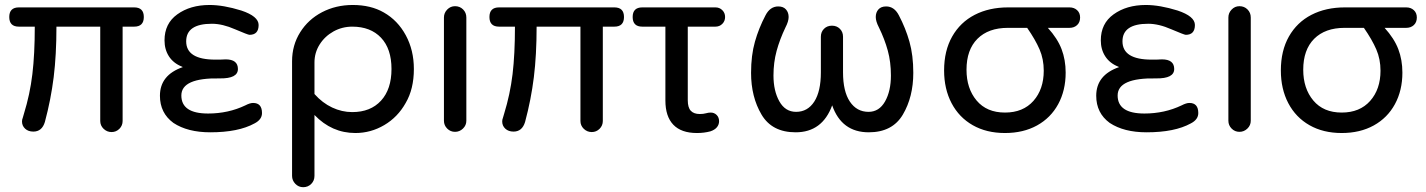

<svg xmlns="http://www.w3.org/2000/svg" viewBox="-20 -529 5786 779"><path d="M386.7 -38.1V-420.9H209Q209 -306.6 197.8 -215.8Q186.5 -125 162.1 -34.2Q150.4 4.9 115.2 4.9Q94.7 4.9 82 -6.8Q69.3 -18.6 69.3 -36.1Q69.3 -43.9 72.3 -50.8L77.1 -67.4Q101.6 -146.5 111.3 -228Q121.1 -309.6 121.1 -420.9H56.6Q17.6 -420.9 17.6 -460Q17.6 -499 56.6 -499H524.4Q563.5 -499 563.5 -460Q563.5 -420.9 524.4 -420.9H477.5V-38.1Q477.5 -19.5 464.4 -6.3Q451.2 6.8 432.6 6.8Q414.1 6.8 400.4 -6.3Q386.7 -19.5 386.7 -38.1Z M683.6 -30.3Q628.9 -70.3 628.9 -140.6Q628.9 -224.6 721.7 -256.8L717.8 -258.8Q683.6 -272.5 665.5 -300.3Q647.5 -328.1 647.5 -365.2Q647.5 -433.6 699.2 -470.7Q752 -508.8 830.1 -508.8Q886.7 -508.8 959 -486.3Q1029.3 -462.9 1029.3 -427.7Q1029.3 -387.7 992.2 -387.7Q986.3 -387.7 933.6 -410.2Q882.8 -432.6 839.8 -432.6Q735.4 -432.6 735.4 -361.3Q735.4 -287.1 853.5 -287.1H872.1L895.5 -288.1Q945.3 -288.1 945.3 -249Q945.3 -210 872.1 -210.9Q715.8 -213.9 715.8 -141.6Q715.8 -68.4 824.2 -68.4Q906.2 -68.4 975.6 -101.6Q994.1 -111.3 1006.8 -111.3Q1043 -111.3 1043 -70.3Q1043 -43.9 1012.7 -28.3Q947.3 7.8 833 7.8Q741.2 7.8 683.6 -30.3Z M1165 184.6V-280.3Q1165 -345.7 1197.8 -397.9Q1230.5 -450.2 1286.6 -479.5Q1342.8 -508.8 1411.1 -508.8Q1484.4 -508.8 1537.1 -478.5Q1593.8 -446.3 1626.5 -385.7Q1659.2 -325.2 1659.2 -249Q1659.2 -168 1626 -111.3Q1593.8 -53.7 1539.1 -21.5Q1484.4 10.7 1421.9 10.7Q1326.2 10.7 1255.9 -62.5V184.6Q1255.9 204.1 1242.7 217.3Q1229.5 230.5 1210 230.5Q1191.4 230.5 1178.2 216.8Q1165 203.1 1165 184.6ZM1409.2 -74.2Q1483.4 -74.2 1525.9 -120.6Q1568.4 -167 1568.4 -249Q1568.4 -331.1 1525.9 -376Q1483.4 -420.9 1409.2 -420.9Q1368.2 -420.9 1333 -401.4Q1297.9 -381.8 1276.9 -348.6Q1255.9 -315.4 1255.9 -275.4V-147.5Q1288.1 -111.3 1327.6 -92.8Q1367.2 -74.2 1409.2 -74.2Z M1781.2 -39.1V-458Q1781.2 -476.6 1794.4 -490.2Q1807.6 -503.9 1826.2 -503.9Q1845.7 -503.9 1858.9 -490.7Q1872.1 -477.5 1872.1 -458V-39.1Q1872.1 -20.5 1858.4 -7.3Q1844.7 5.9 1826.2 5.9Q1807.6 5.9 1794.4 -7.3Q1781.2 -20.5 1781.2 -39.1Z M2335 -38.1V-420.9H2157.2Q2157.2 -306.6 2146 -215.8Q2134.8 -125 2110.4 -34.2Q2098.6 4.9 2063.5 4.9Q2043 4.9 2030.3 -6.8Q2017.6 -18.6 2017.6 -36.1Q2017.6 -43.9 2020.5 -50.8L2025.4 -67.4Q2049.8 -146.5 2059.6 -228Q2069.3 -309.6 2069.3 -420.9H2004.9Q1965.8 -420.9 1965.8 -460Q1965.8 -499 2004.9 -499H2472.7Q2511.7 -499 2511.7 -460Q2511.7 -420.9 2472.7 -420.9H2425.8V-38.1Q2425.8 -19.5 2412.6 -6.3Q2399.4 6.8 2380.9 6.8Q2362.3 6.8 2348.6 -6.3Q2335 -19.5 2335 -38.1Z M2679.7 -121.1V-420.9H2585.9Q2546.9 -420.9 2546.9 -460Q2546.9 -499 2585.9 -499H2882.8Q2899.4 -499 2910.6 -487.8Q2921.9 -476.6 2921.9 -460Q2921.9 -443.4 2910.6 -432.1Q2899.4 -420.9 2882.8 -420.9H2770.5V-122.1Q2770.5 -92.8 2782.7 -79.6Q2794.9 -66.4 2819.3 -66.4Q2834 -66.4 2843.8 -69.3Q2854.5 -72.3 2863.3 -72.3Q2877.9 -72.3 2887.7 -62.5Q2897.5 -52.7 2897.5 -37.1Q2897.5 -23.4 2888.7 -12.7Q2879.9 -2 2862.3 3.9Q2836.9 10.7 2807.6 10.7Q2744.1 10.7 2711.9 -22.9Q2679.7 -56.6 2679.7 -121.1Z M3027.3 -233.4Q3027.3 -304.7 3043 -359.9Q3058.6 -415 3085.9 -466.8Q3104.5 -502.9 3137.7 -502.9Q3158.2 -502.9 3168.9 -490.7Q3179.7 -478.5 3179.7 -460Q3179.7 -442.4 3167 -418Q3143.6 -369.1 3130.9 -322.3Q3118.2 -275.4 3118.2 -222.7Q3118.2 -160.2 3142.1 -117.7Q3166 -75.2 3210 -75.2Q3256.8 -75.2 3283.7 -116.7Q3310.5 -158.2 3310.5 -235.4V-379.9Q3310.5 -399.4 3323.2 -412.1Q3335.9 -424.8 3355.5 -424.8Q3375 -424.8 3387.7 -412.1Q3400.4 -399.4 3400.4 -379.9V-235.4Q3400.4 -158.2 3428.2 -116.7Q3456.1 -75.2 3503.9 -75.2Q3546.9 -75.2 3570.8 -117.2Q3594.7 -159.2 3594.7 -222.7Q3594.7 -277.3 3582 -323.7Q3569.3 -370.1 3545.9 -418Q3533.2 -442.4 3533.2 -460Q3533.2 -478.5 3543.9 -490.7Q3554.7 -502.9 3575.2 -502.9Q3608.4 -502.9 3627 -466.8Q3654.3 -415 3669.9 -359.9Q3685.5 -304.7 3685.5 -233.4Q3685.5 -135.7 3643.1 -64Q3600.6 7.8 3504.9 7.8Q3394.5 7.8 3356.4 -101.6Q3316.4 7.8 3208 7.8Q3112.3 7.8 3069.8 -64Q3027.3 -135.7 3027.3 -233.4Z M3810.5 -243.2Q3810.5 -323.2 3843.3 -380.9Q3876 -438.5 3934.6 -468.8Q3993.2 -499 4070.3 -499H4319.3Q4337.9 -499 4350.1 -487.8Q4362.3 -476.6 4362.3 -458Q4362.3 -438.5 4350.1 -427.2Q4337.9 -416 4319.3 -416H4231.4Q4270.5 -373 4287.1 -329.6Q4303.7 -286.1 4303.7 -234.4Q4303.7 -162.1 4273.4 -106.4Q4243.2 -50.8 4187.5 -20Q4131.8 10.7 4057.6 10.7Q3982.4 10.7 3926.8 -21Q3871.1 -52.7 3840.8 -110.4Q3810.5 -168 3810.5 -243.2ZM4057.6 -72.3Q4130.9 -72.3 4172.9 -119.6Q4214.8 -167 4214.8 -242.2Q4214.8 -289.1 4197.8 -328.6Q4180.7 -368.2 4147.5 -416H4069.3Q3990.2 -416 3945.8 -371.6Q3901.4 -327.1 3901.4 -246.1Q3901.4 -169.9 3942.4 -121.1Q3983.4 -72.3 4057.6 -72.3Z M4482.4 -30.3Q4427.7 -70.3 4427.7 -140.6Q4427.7 -224.6 4520.5 -256.8L4516.6 -258.8Q4482.4 -272.5 4464.4 -300.3Q4446.3 -328.1 4446.3 -365.2Q4446.3 -433.6 4498 -470.7Q4550.8 -508.8 4628.9 -508.8Q4685.5 -508.8 4757.8 -486.3Q4828.1 -462.9 4828.1 -427.7Q4828.1 -387.7 4791 -387.7Q4785.2 -387.7 4732.4 -410.2Q4681.6 -432.6 4638.7 -432.6Q4534.2 -432.6 4534.2 -361.3Q4534.2 -287.1 4652.3 -287.1H4670.9L4694.3 -288.1Q4744.1 -288.1 4744.1 -249Q4744.1 -210 4670.9 -210.9Q4514.6 -213.9 4514.6 -141.6Q4514.6 -68.4 4623 -68.4Q4705.1 -68.4 4774.4 -101.6Q4793 -111.3 4805.7 -111.3Q4841.8 -111.3 4841.8 -70.3Q4841.8 -43.9 4811.5 -28.3Q4746.1 7.8 4631.8 7.8Q4540 7.8 4482.4 -30.3Z M4963.9 -39.1V-458Q4963.9 -476.6 4977.1 -490.2Q4990.2 -503.9 5008.8 -503.9Q5028.3 -503.9 5041.5 -490.7Q5054.7 -477.5 5054.7 -458V-39.1Q5054.7 -20.5 5041 -7.3Q5027.3 5.9 5008.8 5.9Q4990.2 5.9 4977.1 -7.3Q4963.9 -20.5 4963.9 -39.1Z M5176.8 -243.2Q5176.8 -323.2 5209.5 -380.9Q5242.2 -438.5 5300.8 -468.8Q5359.4 -499 5436.5 -499H5685.5Q5704.1 -499 5716.3 -487.8Q5728.5 -476.6 5728.5 -458Q5728.5 -438.5 5716.3 -427.2Q5704.1 -416 5685.5 -416H5597.7Q5636.7 -373 5653.3 -329.6Q5669.9 -286.1 5669.9 -234.4Q5669.9 -162.1 5639.6 -106.4Q5609.4 -50.8 5553.7 -20Q5498 10.7 5423.8 10.7Q5348.6 10.7 5293 -21Q5237.3 -52.7 5207 -110.4Q5176.8 -168 5176.8 -243.2ZM5423.8 -72.3Q5497.1 -72.3 5539.1 -119.6Q5581.1 -167 5581.1 -242.2Q5581.1 -289.1 5564 -328.6Q5546.9 -368.2 5513.7 -416H5435.5Q5356.4 -416 5312 -371.6Q5267.6 -327.1 5267.6 -246.1Q5267.6 -169.9 5308.6 -121.1Q5349.6 -72.3 5423.8 -72.3Z"/></svg>

Font: jf-openhuninn-2.0
Style: Regular
Weight: 400
Designer: [Kosugi Maru]
Designed by MOTOYA      

[Varela Round]
Joe Prince (Latin component); Avraham Cornfeld (Hebrew component)
Foundry: justfont CO.,LTD.
Version: 2.0